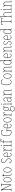

<svg xmlns="http://www.w3.org/2000/svg" viewBox="6192 -7004 1053 13476"><g transform="rotate(-90 6718.0 -265.5)"><path d="M40 0H235V-20H203C153 -20 147 -31 147 -108V-643L473 0H498V-606C498 -683 504 -694 554 -694H578V-714H385V-694H417C467 -694 473 -683 473 -606V-63L143 -714H40V-694H66C116 -694 122 -683 122 -606V-108C122 -31 116 -20 66 -20H40Z M834 10C946 10 1004 -75 1004 -267C1004 -452 950 -542 837 -542C719 -542 664 -452 664 -267C664 -77 727 10 834 10ZM835 -15C737 -15 692 -104 692 -267C692 -434 731 -517 836 -517C938 -517 976 -435 976 -267C976 -107 940 -15 835 -15Z M1235 10C1248 10 1264 8 1281 5V-20C1263 -17 1251 -15 1233 -15C1187 -15 1165 -42 1165 -138V-511H1273V-536H1165V-657H1145C1144 -605 1141 -571 1125 -552C1115 -540 1097 -532 1071 -530V-511H1137V-141C1137 -27 1164 10 1235 10Z M1526 10C1638 10 1696 -75 1696 -267C1696 -452 1642 -542 1529 -542C1411 -542 1356 -452 1356 -267C1356 -77 1419 10 1526 10ZM1527 -15C1429 -15 1384 -104 1384 -267C1384 -434 1423 -517 1528 -517C1630 -517 1668 -435 1668 -267C1668 -107 1632 -15 1527 -15Z M2175 10C2280 10 2333 -58 2333 -171C2333 -285 2263 -329 2185 -378C2105 -427 2066 -465 2066 -556C2066 -637 2106 -699 2187 -699C2260 -699 2301 -652 2301 -574C2313 -574 2322 -586 2322 -614C2322 -667 2271 -724 2187 -724C2093 -724 2038 -652 2038 -563C2038 -450 2089 -404 2170 -354C2266 -295 2305 -260 2305 -165C2305 -69 2262 -15 2175 -15C2084 -15 2043 -81 2040 -167C2024 -167 2020 -143 2020 -125C2020 -63 2067 10 2175 10Z M2601 10C2684 10 2729 -48 2729 -79C2729 -91 2725 -97 2720 -100C2702 -56 2665 -15 2602 -15C2514 -15 2459 -99 2459 -272H2744V-291C2744 -446 2690 -542 2593 -542C2489 -542 2431 -450 2431 -262C2431 -88 2497 10 2601 10ZM2716 -297H2460C2465 -431 2505 -517 2593 -517C2677 -517 2714 -428 2716 -297Z M2830 0H3019V-20H3001C2939 -20 2932 -25 2932 -97V-277C2932 -390 2975 -519 3048 -519C3093 -519 3101 -486 3101 -443C3116 -443 3122 -459 3122 -481C3122 -516 3099 -544 3052 -544C2984 -544 2953 -483 2933 -432H2931L2928 -536H2825V-516H2832C2899 -516 2904 -511 2904 -441V-97C2904 -25 2898 -20 2837 -20H2830Z M3258 -658C3272 -658 3281 -666 3281 -698C3281 -729 3272 -738 3258 -738C3244 -738 3236 -729 3236 -698C3236 -666 3244 -658 3258 -658ZM3159 0H3364V-20H3346C3282 -20 3277 -25 3277 -95V-536H3176V-516H3185C3244 -516 3249 -509 3249 -437V-95C3249 -25 3244 -20 3179 -20H3159Z M3401 0H3611V-20H3569C3516 -20 3510 -28 3510 -102V-511H3630V-536H3510V-600C3510 -686 3539 -747 3611 -747C3665 -747 3677 -713 3677 -658C3688 -658 3698 -673 3698 -697C3698 -744 3664 -772 3612 -772C3529 -772 3482 -715 3482 -601V-536H3404V-511H3482V-102C3482 -28 3475 -20 3422 -20H3401Z M4171 10C4238 10 4285 -1 4331 -27V-222C4331 -294 4338 -303 4385 -303H4393V-323H4225V-303H4243C4295 -303 4303 -294 4303 -222V-40C4275 -23 4226 -15 4174 -15C4003 -15 3934 -141 3934 -358C3934 -579 4021 -699 4175 -699C4280 -699 4312 -644 4312 -565C4325 -565 4333 -578 4333 -610C4333 -663 4288 -724 4176 -724C4008 -724 3906 -602 3906 -358C3906 -126 3989 10 4171 10Z M4623 10C4706 10 4751 -48 4751 -79C4751 -91 4747 -97 4742 -100C4724 -56 4687 -15 4624 -15C4536 -15 4481 -99 4481 -272H4766V-291C4766 -446 4712 -542 4615 -542C4511 -542 4453 -450 4453 -262C4453 -88 4519 10 4623 10ZM4738 -297H4482C4487 -431 4527 -517 4615 -517C4699 -517 4736 -428 4738 -297Z M5035 10C5147 10 5205 -75 5205 -267C5205 -452 5151 -542 5038 -542C4920 -542 4865 -452 4865 -267C4865 -77 4928 10 5035 10ZM5036 -15C4938 -15 4893 -104 4893 -267C4893 -434 4932 -517 5037 -517C5139 -517 5177 -435 5177 -267C5177 -107 5141 -15 5036 -15Z M5298 0H5487V-20H5469C5407 -20 5400 -25 5400 -97V-277C5400 -390 5443 -519 5516 -519C5561 -519 5569 -486 5569 -443C5584 -443 5590 -459 5590 -481C5590 -516 5567 -544 5520 -544C5452 -544 5421 -483 5401 -432H5399L5396 -536H5293V-516H5300C5367 -516 5372 -511 5372 -441V-97C5372 -25 5366 -20 5305 -20H5298Z M5803 241C5922 241 5987 172 5987 66C5987 -17 5950 -71 5860 -71H5799C5754 -71 5724 -85 5724 -126C5724 -163 5741 -185 5759 -203C5769 -199 5796 -196 5811 -196C5897 -196 5941 -259 5941 -363C5941 -423 5930 -459 5916 -485C5937 -516 5951 -529 5969 -529C5988 -529 5991 -513 5991 -476C6005 -476 6012 -489 6012 -512C6012 -536 5999 -557 5971 -557C5939 -557 5919 -529 5901 -505C5883 -525 5850 -542 5811 -542C5723 -542 5672 -483 5672 -362C5672 -295 5697 -238 5738 -214C5721 -196 5698 -167 5698 -131C5698 -92 5716 -71 5736 -62C5694 -46 5640 -1 5640 85C5640 180 5691 241 5803 241ZM5808 -220C5739 -220 5700 -269 5700 -364C5700 -472 5743 -517 5806 -517C5876 -517 5913 -477 5913 -365C5913 -265 5877 -220 5808 -220ZM5805 216C5700 216 5668 156 5668 85C5668 7 5718 -46 5784 -46H5851C5931 -46 5959 -9 5959 67C5959 156 5912 216 5805 216Z M6153 -658C6167 -658 6176 -666 6176 -698C6176 -729 6167 -738 6153 -738C6139 -738 6131 -729 6131 -698C6131 -666 6139 -658 6153 -658ZM6054 0H6259V-20H6241C6177 -20 6172 -25 6172 -95V-536H6071V-516H6080C6139 -516 6144 -509 6144 -437V-95C6144 -25 6139 -20 6074 -20H6054Z M6432 10C6511 10 6550 -41 6574 -95H6576L6582 0H6658V-20H6654C6612 -20 6603 -31 6603 -105V-372C6603 -491 6562 -542 6472 -542C6386 -542 6347 -492 6347 -439C6347 -410 6354 -395 6368 -395C6368 -479 6398 -517 6472 -517C6550 -517 6575 -471 6575 -371V-306L6506 -303C6374 -298 6312 -250 6312 -146C6312 -40 6362 10 6432 10ZM6435 -15C6368 -15 6340 -71 6340 -146C6340 -227 6384 -276 6505 -280L6575 -283V-185C6575 -96 6516 -15 6435 -15Z M6732 0H6921V-20H6912C6848 -20 6843 -25 6843 -95V-333C6843 -454 6892 -517 6979 -517C7059 -517 7089 -456 7089 -364V0H7192V-20H7185C7123 -20 7117 -25 7117 -95V-361C7117 -485 7076 -542 6977 -542C6911 -542 6874 -512 6844 -456H6842L6839 -536H6736V-516H6748C6808 -516 6815 -511 6815 -441V-95C6815 -25 6809 -20 6745 -20H6732Z M7707 10C7805 10 7864 -53 7864 -85C7864 -98 7860 -107 7851 -112C7829 -56 7788 -15 7707 -15C7572 -15 7508 -158 7508 -358C7508 -557 7573 -699 7707 -699C7811 -699 7848 -650 7848 -567C7861 -567 7869 -582 7869 -611C7869 -670 7815 -724 7709 -724C7559 -724 7480 -585 7480 -358C7480 -135 7557 10 7707 10Z M8119 10C8231 10 8289 -75 8289 -267C8289 -452 8235 -542 8122 -542C8004 -542 7949 -452 7949 -267C7949 -77 8012 10 8119 10ZM8120 -15C8022 -15 7977 -104 7977 -267C7977 -434 8016 -517 8121 -517C8223 -517 8261 -435 8261 -267C8261 -107 8225 -15 8120 -15Z M8373 0H8562V-20H8553C8489 -20 8484 -25 8484 -95V-333C8484 -454 8533 -517 8620 -517C8700 -517 8730 -456 8730 -364V0H8833V-20H8826C8764 -20 8758 -25 8758 -95V-361C8758 -485 8717 -542 8618 -542C8552 -542 8515 -512 8485 -456H8483L8480 -536H8377V-516H8389C8449 -516 8456 -511 8456 -441V-95C8456 -25 8450 -20 8386 -20H8373Z M9076 10C9146 10 9187 -34 9212 -100H9214L9218 0H9321V-20H9310C9250 -20 9242 -26 9242 -88V-760H9140V-740H9151C9208 -740 9214 -735 9214 -658V-544C9214 -511 9215 -477 9219 -444H9215C9190 -504 9148 -544 9076 -544C8974 -544 8912 -466 8912 -267C8912 -68 8975 10 9076 10ZM9075 -15C8992 -14 8940 -92 8940 -265C8940 -444 8989 -519 9079 -519C9181 -519 9215 -430 9215 -265C9215 -106 9168 -15 9075 -15Z M9559 10C9642 10 9687 -48 9687 -79C9687 -91 9683 -97 9678 -100C9660 -56 9623 -15 9560 -15C9472 -15 9417 -99 9417 -272H9702V-291C9702 -446 9648 -542 9551 -542C9447 -542 9389 -450 9389 -262C9389 -88 9455 10 9559 10ZM9674 -297H9418C9423 -431 9463 -517 9551 -517C9635 -517 9672 -428 9674 -297Z M9779 0H9968V-20H9959C9895 -20 9890 -25 9890 -95V-333C9890 -454 9939 -517 10026 -517C10106 -517 10136 -456 10136 -364V0H10239V-20H10232C10170 -20 10164 -25 10164 -95V-361C10164 -485 10123 -542 10024 -542C9958 -542 9921 -512 9891 -456H9889L9886 -536H9783V-516H9795C9855 -516 9862 -511 9862 -441V-95C9862 -25 9856 -20 9792 -20H9779Z M10432 10C10512 10 10563 -43 10563 -128C10563 -187 10543 -233 10458 -283C10389 -326 10354 -363 10354 -420C10354 -474 10380 -516 10442 -516C10502 -516 10532 -482 10532 -405C10547 -405 10553 -420 10553 -449C10553 -500 10513 -541 10443 -541C10371 -541 10326 -493 10326 -421C10326 -353 10356 -316 10448 -257C10521 -212 10535 -176 10535 -130C10535 -57 10498 -15 10432 -15C10359 -15 10331 -60 10331 -138C10318 -138 10310 -124 10310 -94C10310 -50 10341 10 10432 10Z M10829 10C10912 10 10957 -48 10957 -79C10957 -91 10953 -97 10948 -100C10930 -56 10893 -15 10830 -15C10742 -15 10687 -99 10687 -272H10972V-291C10972 -446 10918 -542 10821 -542C10717 -542 10659 -450 10659 -262C10659 -88 10725 10 10829 10ZM10944 -297H10688C10693 -431 10733 -517 10821 -517C10905 -517 10942 -428 10944 -297Z M11236 10C11306 10 11347 -34 11372 -100H11374L11378 0H11481V-20H11470C11410 -20 11402 -26 11402 -88V-760H11300V-740H11311C11368 -740 11374 -735 11374 -658V-544C11374 -511 11375 -477 11379 -444H11375C11350 -504 11308 -544 11236 -544C11134 -544 11072 -466 11072 -267C11072 -68 11135 10 11236 10ZM11235 -15C11152 -14 11100 -92 11100 -265C11100 -444 11149 -519 11239 -519C11341 -519 11375 -430 11375 -265C11375 -106 11328 -15 11235 -15Z M11833 0H12058V-20H12016C11966 -20 11960 -31 11960 -108V-689H12076C12128 -689 12134 -675 12136 -620L12138 -563H12158L12154 -714H11741L11737 -563H11757L11759 -620C11761 -675 11767 -689 11819 -689H11932V-108C11932 -31 11926 -20 11876 -20H11833Z M12198 0H12389V-20H12379C12315 -20 12310 -25 12310 -95V-333C12310 -460 12359 -517 12442 -517C12525 -517 12556 -464 12556 -363V0H12660V-20H12650C12588 -20 12584 -28 12584 -94V-363C12584 -484 12533 -542 12447 -542C12367 -542 12327 -495 12309 -446H12307C12309 -462 12310 -478 12310 -491V-760H12203V-740H12222C12275 -740 12282 -733 12282 -663V-95C12282 -25 12277 -20 12212 -20H12198Z M12807 -658C12821 -658 12830 -666 12830 -698C12830 -729 12821 -738 12807 -738C12793 -738 12785 -729 12785 -698C12785 -666 12793 -658 12807 -658ZM12708 0H12913V-20H12895C12831 -20 12826 -25 12826 -95V-536H12725V-516H12734C12793 -516 12798 -509 12798 -437V-95C12798 -25 12793 -20 12728 -20H12708Z M12951 0H13140V-20H13131C13067 -20 13062 -25 13062 -95V-333C13062 -454 13111 -517 13198 -517C13278 -517 13308 -456 13308 -364V0H13411V-20H13404C13342 -20 13336 -25 13336 -95V-361C13336 -485 13295 -542 13196 -542C13130 -542 13093 -512 13063 -456H13061L13058 -536H12955V-516H12967C13027 -516 13034 -511 13034 -441V-95C13034 -25 13028 -20 12964 -20H12951Z"/></g></svg>

Font: Noto Serif Georgian Condensed Thin
Style: Regular
Weight: 100
Width: 3
Designer: Monotype Design Team, Akaki Razmadze
Foundry: Google LLC
Version: Version 2.003